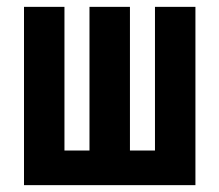

<svg xmlns="http://www.w3.org/2000/svg" viewBox="-20 -540 640 560"><path d="M50 0V-520H168V-101H241V-520H359V-101H432V-520H550V0Z"/></svg>

Font: R Plex Mono
Style: Bold
Weight: 700
Monospace: yes
Designer: Belleve Invis
Foundry: Belleve Invis
Version: Version 31.8.0